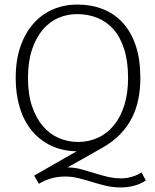

<svg xmlns="http://www.w3.org/2000/svg" viewBox="-20 -658 681 844"><path d="M320 -638Q381 -638 432 -618Q483 -598 520 -557.5Q557 -517 577 -456.5Q597 -396 597 -315Q597 -268 588.5 -224Q580 -180 560.5 -141Q541 -102 509 -68.5Q477 -35 429 -8L277 78Q307 78 335 85.5Q363 93 391.5 102Q420 111 450 118.5Q480 126 515 126Q537 126 561.5 118.5Q586 111 602 100L621 135Q598 151 569.5 158.5Q541 166 512 166Q476 166 445 158.5Q414 151 385 142Q356 133 326.5 125.5Q297 118 266 118Q203 118 151 150L130 114L317 7Q254 6 204 -18Q154 -42 119.5 -84Q85 -126 67 -185Q49 -244 49 -315Q49 -394 70 -454Q91 -514 127.5 -555Q164 -596 213.5 -617Q263 -638 320 -638ZM103 -315Q103 -243 121 -190.5Q139 -138 169 -103Q199 -68 239 -51Q279 -34 323 -34Q370 -34 410.5 -52.5Q451 -71 480.5 -107Q510 -143 526.5 -195.5Q543 -248 543 -315Q543 -388 526 -441.5Q509 -495 479 -529Q449 -563 408 -579.5Q367 -596 319 -596Q275 -596 236 -579Q197 -562 167.5 -527Q138 -492 120.5 -439.5Q103 -387 103 -315Z"/></svg>

Font: Mukta Vaani ExtraLight
Style: Regular
Weight: 275
Designer: Noopur Datye, Girish Dalvi, Yashodeep Gholap, Pallavi Karambelkar
Foundry: Ek Type
Version: Version 2.538;PS 1.000;hotconv 16.6.51;makeotf.lib2.5.65220;